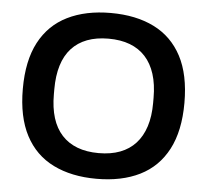

<svg xmlns="http://www.w3.org/2000/svg" viewBox="-51 -752 884 819"><g transform="rotate(5 391.0 -343.0)"><path d="M391 12Q284 12 206 -26.5Q128 -65 86.5 -144Q45 -223 45 -343Q45 -464 86.5 -542.5Q128 -621 206 -659.5Q284 -698 391 -698Q499 -698 576.5 -659.5Q654 -621 695.5 -542.5Q737 -464 737 -343Q737 -223 695.5 -144Q654 -65 576.5 -26.5Q499 12 391 12ZM391 -98Q443 -98 482.5 -113Q522 -128 549 -157.5Q576 -187 590 -230.5Q604 -274 604 -331V-353Q604 -411 590 -455Q576 -499 549 -528.5Q522 -558 482.5 -573Q443 -588 391 -588Q339 -588 299.5 -573Q260 -558 233 -528.5Q206 -499 192.5 -455Q179 -411 179 -353V-331Q179 -274 192.5 -230.5Q206 -187 233 -157.5Q260 -128 299.5 -113Q339 -98 391 -98Z"/></g></svg>

Font: Archivo SemiBold
Style: Regular
Weight: 600
Designer: Hector Gatti
Foundry: Omnibus-Type
Version: Version 2.001